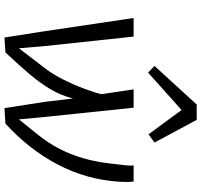

<svg xmlns="http://www.w3.org/2000/svg" viewBox="-40 -832 878 837"><g transform="rotate(90 398.5 -413.0)"><path d="M143 6 115 -173 58 -557H139L180 -173L190 -57L279 -173Q304 -206 326.8 -251.5Q349.5 -297 366.2 -341.8Q383 -386.5 390 -417L369 -557H449L489 -173L500 -57L566 -139Q619.5 -205 650 -281.5Q680.5 -358 691 -445Q696.5 -487 699.8 -519Q703 -551 700 -557H771Q772.5 -543.5 772.8 -528.2Q773 -513 772 -498Q763 -351 696 -224.8Q629 -98.5 518 2L451 6L423 -173L409 -293Q395.5 -240.5 368.8 -195Q342 -149.5 302 -102.5Q262 -55.5 208 2ZM296 -620 267 -648 435 -832H502L601 -648L565 -622L459 -766Z"/></g></svg>

Font: Merriweather Sans Light
Style: Italic
Weight: 300
Italic angle: -7.5°
Designer: Eben Sorkin
Foundry: Eben Sorkin
Version: Version 2.001; ttfautohint (v1.8.3)